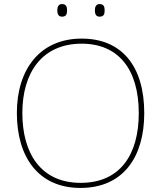

<svg xmlns="http://www.w3.org/2000/svg" viewBox="-20 -915 794 945"><path d="M262 -864C262 -847 267 -833 285 -833C307 -833 310 -847 310 -864C310 -880 307 -895 285 -895C267 -895 262 -880 262 -864ZM447 -864C447 -847 452 -833 470 -833C492 -833 495 -847 495 -864C495 -880 492 -895 470 -895C452 -895 447 -880 447 -864ZM690 -358C690 -590 579 -725 382 -725C177 -725 63 -574 63 -359C63 -143 168 10 376 10C587 10 690 -143 690 -358ZM90 -359C90 -556 186 -700 382 -700C562 -700 663 -575 663 -358C663 -156 573 -15 377 -15C182 -15 90 -159 90 -359Z"/></svg>

Font: Noto Sans Ethiopic Thin
Style: Regular
Weight: 100
Designer: Monotype Design Team
Foundry: Monotype Imaging Inc.
Version: Version 2.102